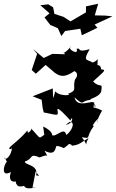

<svg xmlns="http://www.w3.org/2000/svg" viewBox="-38 -803 619 1023"><path d="M334 -154C368 -151 340 -100 315 -84C305 -132 261 -69 238 -83C228 -59 270 -91 192 -129L198 -85C166 -62 181 -63 127 -119C140 -123 105 -75 109 -109C62 -53 26 -34 10 -13C10 -13 23 1 26 -19C24 34 -18 58 -13 35C9 85 27 96 0 56C-21 79 -33 144 21 113C28 95 -10 174 48 164C39 176 73 202 64 184C46 164 44 203 95 186C86 171 82 218 156 193L135 197L152 110C187 155 156 122 154 134C171 72 90 78 95 57C140 44 117 12 171 35C168 41 214 15 216 30L199 0C261 32 255 -18 264 -26C313 -18 289 -2 326 -32C328 -44 363 -22 335 -26C386 -28 395 -46 434 -68C406 -22 441 -16 398 -72C452 -63 414 -68 463 -133C451 -128 456 -141 483 -170C480 -131 468 -149 506 -214C449 -244 460 -209 464 -262C467 -201 476 -244 463 -255C456 -273 373 -222 359 -284C417 -232 387 -269 449 -271C420 -274 488 -280 501 -315C510 -371 497 -329 458 -369C511 -419 535 -432 501 -433C498 -477 449 -443 481 -450C482 -512 490 -480 456 -470C421 -489 403 -477 440 -541C366 -520 398 -550 370 -543C386 -503 312 -545 341 -556C287 -492 296 -544 308 -514L241 -516L195 -494L137 -542L160 -516L131 -430L153 -410L205 -457L237 -430C281 -387 311 -392 358 -424C358 -424 389 -413 361 -378C348 -332 377 -322 324 -303C350 -294 283 -290 261 -312C251 -319 261 -320 245 -280L243 -332L136 -290L184 -271L189 -229L195 -204C271 -190 274 -180 268 -219C267 -239 325 -174 337 -161C349 -195 358 -144 312 -138ZM347 -683 301 -713 252 -729 245 -764 219 -780 177 -775 226 -732 199 -710 230 -670 270 -653 289 -611 309 -638 390 -650 398 -615 481 -655 466 -672C498 -687 529 -701 561 -716L522 -720L467 -721L485 -783L420 -769V-737L317 -677Z"/></svg>

Font: Asimov Aggro
Style: It
Weight: 500
Designer: Google
Version: Version 2.000980; 2014